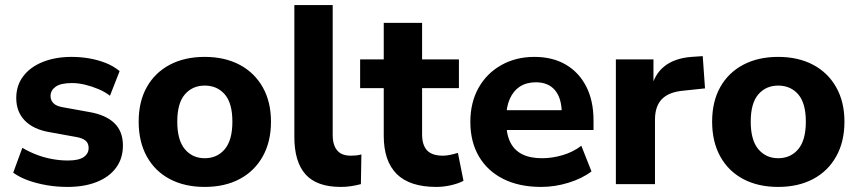

<svg xmlns="http://www.w3.org/2000/svg" viewBox="-20 -725 3379 756"><path d="M246 11Q203 11 163 4Q123 -3 90 -15Q57 -27 32 -45L68 -143Q93 -128 122.5 -116.5Q152 -105 184 -99Q216 -93 247 -93Q290 -93 309.5 -106.5Q329 -120 329 -142Q329 -162 316 -172Q303 -182 278 -186L173 -205Q111 -216 77.5 -250.5Q44 -285 44 -339Q44 -389 72 -425.5Q100 -462 149.5 -481.5Q199 -501 262 -501Q298 -501 332 -495Q366 -489 396.5 -477Q427 -465 451 -445L413 -348Q394 -363 368 -374Q342 -385 315 -391.5Q288 -398 264 -398Q219 -398 199 -383.5Q179 -369 179 -347Q179 -330 190.5 -318.5Q202 -307 226 -303L331 -284Q396 -273 430 -240.5Q464 -208 464 -152Q464 -101 437 -64.5Q410 -28 361 -8.5Q312 11 246 11Z M786 11Q707 11 648.5 -20Q590 -51 558 -109Q526 -167 526 -246Q526 -325 558 -382Q590 -439 648.5 -470Q707 -501 786 -501Q865 -501 923.5 -470Q982 -439 1014.5 -381.5Q1047 -324 1047 -246Q1047 -167 1014.5 -109Q982 -51 923.5 -20Q865 11 786 11ZM786 -102Q835 -102 865 -137.5Q895 -173 895 -246Q895 -319 865 -353.5Q835 -388 786 -388Q738 -388 708 -353.5Q678 -319 678 -246Q678 -173 708 -137.5Q738 -102 786 -102Z M1322 11Q1227 11 1183 -38.5Q1139 -88 1139 -186V-705H1290V-192Q1290 -167 1298 -148.5Q1306 -130 1321.5 -121Q1337 -112 1361 -112Q1371 -112 1382 -113Q1393 -114 1403 -117L1401 0Q1382 5 1362.5 8Q1343 11 1322 11Z M1698 11Q1593 11 1542 -40Q1491 -91 1491 -190V-378H1398V-491H1491V-635H1642V-491H1787V-378H1642V-196Q1642 -154 1661.5 -133Q1681 -112 1724 -112Q1737 -112 1751.5 -115Q1766 -118 1783 -123L1805 -13Q1784 -2 1755 4.5Q1726 11 1698 11Z M2111 11Q2024 11 1961.5 -20.5Q1899 -52 1865.5 -109.5Q1832 -167 1832 -245Q1832 -321 1864 -378.5Q1896 -436 1953.5 -468.5Q2011 -501 2084 -501Q2156 -501 2208 -470.5Q2260 -440 2288.5 -384Q2317 -328 2317 -251V-213H1956V-291H2208L2192 -277Q2192 -338 2165.5 -369.5Q2139 -401 2090 -401Q2053 -401 2027 -384Q2001 -367 1987 -335Q1973 -303 1973 -258V-250Q1973 -199 1988.5 -166.5Q2004 -134 2035.5 -118Q2067 -102 2114 -102Q2154 -102 2195 -114Q2236 -126 2269 -151L2309 -50Q2272 -22 2218.5 -5.5Q2165 11 2111 11Z M2405 0V-491H2553V-371H2543Q2555 -431 2595.5 -463.5Q2636 -496 2703 -501L2747 -504L2756 -377L2671 -368Q2614 -363 2586.5 -335Q2559 -307 2559 -254V0Z M3044 11Q2965 11 2906.5 -20Q2848 -51 2816 -109Q2784 -167 2784 -246Q2784 -325 2816 -382Q2848 -439 2906.5 -470Q2965 -501 3044 -501Q3123 -501 3181.5 -470Q3240 -439 3272.5 -381.5Q3305 -324 3305 -246Q3305 -167 3272.5 -109Q3240 -51 3181.5 -20Q3123 11 3044 11ZM3044 -102Q3093 -102 3123 -137.5Q3153 -173 3153 -246Q3153 -319 3123 -353.5Q3093 -388 3044 -388Q2996 -388 2966 -353.5Q2936 -319 2936 -246Q2936 -173 2966 -137.5Q2996 -102 3044 -102Z"/></svg>

Font: Nunito Sans 12pt ExtraLight ExtraBold
Style: Regular
Weight: 800
Version: Version 3.101;gftools[0.9.27]